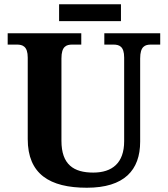

<svg xmlns="http://www.w3.org/2000/svg" viewBox="-20 -870 787 900"><path d="M257 -771H547V-850H257ZM387 10C562 10 637 -72 637 -206V-596C637 -653 660 -661 688 -661H731V-714H469V-661H511C539 -661 562 -653 562 -600V-208C562 -106 506 -61 417 -61C326 -61 268 -98 268 -210V-596C268 -653 291 -661 319 -661H361V-714H16V-661H59C86 -661 110 -653 110 -600V-218C110 -54 213 10 387 10Z"/></svg>

Font: Noto Serif NP Hmong
Style: Bold
Weight: 700
Designer: Dalton Maag Ltd
Foundry: Dalton Maag Ltd
Version: Version 1.001